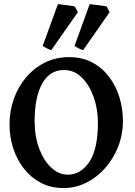

<svg xmlns="http://www.w3.org/2000/svg" viewBox="-20 -911 662 945"><path d="M292 14.6Q230.5 14.6 181.4 -11Q132.3 -36.6 97.9 -80.6Q63.5 -124.5 45.2 -180.9Q26.9 -237.3 26.9 -298.8Q26.9 -365.2 48.3 -425Q69.8 -484.9 109.1 -531Q148.4 -577.1 202.1 -603.5Q255.9 -629.9 320.3 -629.9Q384.8 -629.9 434.1 -603.5Q483.4 -577.1 517.1 -532.5Q550.8 -487.8 567.9 -431.6Q585 -375.5 585 -315.9Q585 -249.5 561.8 -189.9Q538.6 -130.4 498 -84.2Q457.5 -38.1 404.5 -11.7Q351.6 14.6 292 14.6ZM313.5 -51.3Q377.9 -51.3 419.9 -114.5Q461.9 -177.7 461.9 -307.1Q461.9 -374.5 440.9 -433.6Q419.9 -492.7 382.6 -529.5Q345.2 -566.4 294.9 -566.4Q224.6 -566.4 187.5 -499.5Q150.4 -432.6 150.4 -313Q150.4 -240.2 172.6 -180.7Q194.8 -121.1 231.9 -86.2Q269 -51.3 313.5 -51.3ZM232.4 -664.1Q224.6 -666 212.2 -672.4Q199.7 -678.7 189.9 -684.6L265.1 -890.6Q273.4 -889.6 290.8 -887.7Q308.1 -885.7 325.2 -883.3Q342.3 -880.9 348.6 -878.4L363.3 -851.1ZM389.2 -664.1Q380.9 -666 368.4 -672.4Q356 -678.7 346.7 -684.6L421.4 -890.6Q429.7 -889.6 447 -887.7Q464.4 -885.7 481.4 -883.3Q498.5 -880.9 505.4 -878.4L519.5 -851.1Z"/></svg>

Font: David Libre
Style: Bold
Weight: 700
Designer: Ismar David, J. Victor Gaultney, Annie Olsen and Meir Sadan
Foundry: Monotype Imaging Inc. & SIL International
Version: Version 1.100; ttfautohint (v1.8.4.7-5d5b)